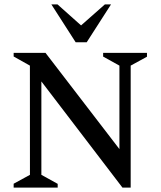

<svg xmlns="http://www.w3.org/2000/svg" viewBox="-20 -852 730 872"><path d="M42 0V-17.6L116 -58L115.8 -554L42 -595.4V-612H186.6L522.4 -174.8V-554L448.4 -595V-612H647.5V-594.4L573.5 -554V0H536.1L167.9 -482.1V-58L242 -17V0ZM323.6 -660.1 213.3 -832H241.2L348.2 -736.6L456.3 -832H484.2L373.8 -660.1Z"/></svg>

Font: Ancizar Serif Light
Style: Regular
Weight: 300
Designer: Cesar Puertas, Viviana Monsalve, Julian Moncada, Julian Prieto, Jose Castro, Felipe Aragon, Mariel Hernandez, Sara Alarc
Version: Version 8.100